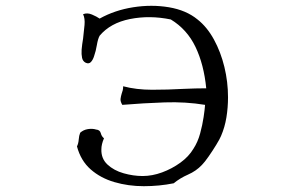

<svg xmlns="http://www.w3.org/2000/svg" viewBox="-20 -676 1040 661"><path d="M765 -341Q765 -306 759.5 -272Q754 -238 741 -208Q737 -198 724.5 -177.5Q712 -157 698 -137Q684 -117 675 -108Q655 -87 627.5 -75Q600 -63 578 -45Q528 -35 475 -35Q422 -35 374 -49Q326 -63 292 -93Q258 -123 245 -172Q250 -182 251 -195.5Q252 -209 256 -219Q267 -229 282.5 -231.5Q298 -234 311 -230Q324 -229 327 -217.5Q330 -206 338 -200Q329 -179 329 -162Q328 -130 350 -109.5Q372 -89 405.5 -79.5Q439 -70 471 -70Q504 -70 538 -82.5Q572 -95 601 -116Q630 -137 646 -164Q661 -187 669 -216.5Q677 -246 681 -273Q685 -300 686 -315Q619 -326 546.5 -323.5Q474 -321 401 -315Q394 -327 395 -335.5Q396 -344 399 -354Q401 -359 402.5 -365Q404 -371 404 -379Q449 -367 503.5 -367Q558 -367 611 -370Q632 -371 652 -371.5Q672 -372 690 -372Q682 -454 653 -514.5Q624 -575 568 -609Q495 -624 427.5 -610.5Q360 -597 323 -553Q317 -542 313.5 -521Q310 -500 304 -483Q300 -470 293 -462.5Q286 -455 275 -460Q265 -465 262.5 -477Q260 -489 261 -505Q262 -514 263 -523.5Q264 -533 266 -543Q269 -567 271 -590Q273 -613 266 -627Q280 -633 296.5 -626Q313 -619 323 -612Q375 -641 438.5 -651Q502 -661 561.5 -651Q621 -641 660 -609Q693 -583 716.5 -540Q740 -497 752.5 -445.5Q765 -394 765 -341Z"/></svg>

Font: Yuji Mai
Style: Regular
Weight: 400
Designer: Kataoka Yuji
Foundry: Kinuta Font Factory
Version: Version 3.002